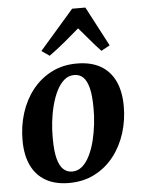

<svg xmlns="http://www.w3.org/2000/svg" viewBox="-57 -873 687 932"><g transform="rotate(-5 286.0 -407.0)"><path d="M329 -561.5Q397 -561.5 443.2 -535.5Q489.5 -509.5 513.8 -459.5Q538 -409.5 538.5 -338Q539 -268 519 -204.8Q499 -141.5 460.5 -92.5Q422 -43.5 366.8 -15.2Q311.5 13 242 13Q175.5 13 129.2 -13.2Q83 -39.5 59 -89.2Q35 -139 34.5 -210Q34 -281 54 -344.5Q74 -408 112.5 -456.8Q151 -505.5 205.8 -533.5Q260.5 -561.5 329 -561.5ZM312 -507Q284 -507 262.5 -488.5Q241 -470 225.5 -438.5Q210 -407 200 -368.2Q190 -329.5 185.5 -288.5Q181 -247.5 181.5 -210Q181.5 -148.5 191.2 -111.2Q201 -74 219 -57.5Q237 -41 261.5 -41Q289.5 -41 310.8 -59.5Q332 -78 347.5 -109.5Q363 -141 372.8 -180Q382.5 -219 387.2 -260Q392 -301 391.5 -339Q391.5 -400.5 382 -437.2Q372.5 -474 355 -490.5Q337.5 -507 312 -507ZM201.5 -610.5 163.5 -637 330 -828.5H394.5L496 -635.5L454 -612.5Q428 -639.5 402.5 -670.2Q377 -701 350.5 -731Q315.5 -700.5 278 -669.5Q240.5 -638.5 201.5 -610.5Z"/></g></svg>

Font: Merriweather 36pt
Style: Bold Italic
Weight: 700
Italic angle: -7.8°
Version: Version 2.101